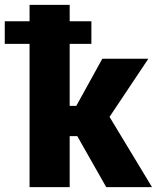

<svg xmlns="http://www.w3.org/2000/svg" viewBox="-65 -770 646 790"><path d="M252.9 -210H221.7V0H56.6V-589.4H-45.4V-682.6H56.6V-750H221.7V-682.6H311V-589.4H221.7V-334.5H249L356 -528.3H545.4L385.7 -289.1L560.5 0H372.1Z"/></svg>

Font: Sadagaat-English
Style: Regular
Weight: 900
Designer: Ahmed alsheikh
Foundry: Ahmed alsheikh Design
Version: Version 2.137;January 17, 2018;FontCreator 11.0.0.2408 64-bi